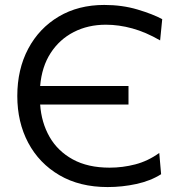

<svg xmlns="http://www.w3.org/2000/svg" viewBox="-20 -746 727 777"><path d="M415.5 11Q302.5 11 220.5 -37Q138.5 -85 94.2 -168.2Q50 -251.5 50 -357.5Q50 -465.5 94.2 -548.8Q138.5 -632 217.8 -679Q297 -726 402 -726Q474.5 -726 536.5 -707.5Q598.5 -689 636.5 -668.5L628 -582.5Q570 -616 515.5 -631Q461 -646 408.5 -646Q336.5 -646 278.8 -616.5Q221 -587 185 -531.5Q149 -476 142.5 -398H500V-323H142.5Q147.5 -250 180.5 -192.2Q213.5 -134.5 274.5 -101Q335.5 -67.5 423.5 -67.5Q476.5 -67.5 527.5 -80.8Q578.5 -94 624.5 -127L632 -41Q589.5 -14 532.2 -1.5Q475 11 415.5 11Z"/></svg>

Font: Commissioner
Style: Regular
Weight: 400
Designer: Kostas Bartsokas
Foundry: Kostas Bartsokas
Version: Version 1.000; ttfautohint (v1.8.3)